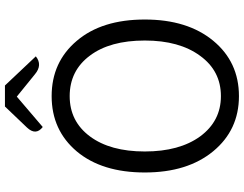

<svg xmlns="http://www.w3.org/2000/svg" viewBox="-125 -849 987 777"><g transform="rotate(-90 368.5 -460.5)"><path d="M368 13Q231 13 145 -91Q59 -195 59 -368Q59 -541 144 -643Q230 -745 368 -745Q506 -745 592 -643Q678 -542 678 -368Q678 -195 592 -91Q506 13 368 13ZM205 -144Q267 -60 368 -60Q470 -60 531 -144Q593 -228 593 -368Q593 -509 532 -590Q471 -672 368 -672Q266 -672 205 -590Q144 -508 144 -368Q144 -228 205 -144ZM243 -781Q207 -809 241 -845L326 -934H411L529 -809Q494 -781 456 -813L366 -886Z"/></g></svg>

Font: Swei Half Moon CJK TC
Style: DemiLight
Weight: 350
Version: Version 2.125